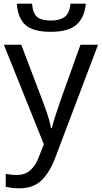

<svg xmlns="http://www.w3.org/2000/svg" viewBox="-20 -778 550 1038"><path d="M444 -758Q437 -683 393.5 -644.5Q350 -606 255 -606Q157 -606 116.5 -644Q76 -682 71 -758H153Q158 -704 181.5 -685.5Q205 -667 257 -667Q303 -667 329.5 -686.5Q356 -706 361 -758ZM1 -536H95L211 -231Q226 -191 238 -154.5Q250 -118 256 -85H260Q266 -110 279 -150.5Q292 -191 306 -232L415 -536H510L279 74Q251 150 206.5 195Q162 240 84 240Q60 240 42 237.5Q24 235 11 232V162Q22 164 37.5 166Q53 168 70 168Q116 168 144.5 142Q173 116 189 73L217 2Z"/></svg>

Font: Go Noto Current
Style: Regular
Weight: 400
Designer: Monotype Design Team
Foundry: Monotype Imaging Inc.
Version: Version 2.007; ttfautohint (v1.8) -l 8 -r 50 -G 200 -x 14 -D